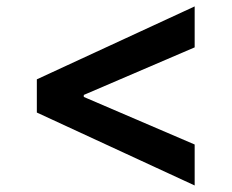

<svg xmlns="http://www.w3.org/2000/svg" viewBox="-20 -584 713 591"><path d="M93.4 -237.6V-339.8L579.2 -564.3V-438.2L234 -290.1L237.9 -296.9V-280.5L234 -287.3L579.2 -139.2V-13.1Z"/></svg>

Font: InterMG SemiBold
Style: Regular
Weight: 600
Designer: Rasmus Andersson
Foundry: rsms
Version: Version 3.019;December 26, 2023;FontCreator 15.0.0.2955 64-b